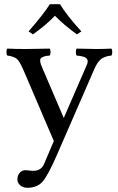

<svg xmlns="http://www.w3.org/2000/svg" viewBox="-20 -664 562 916"><path d="M63 189Q64 171.4 74.7 159.7Q85.4 147.9 103 147.9Q108.4 147.9 118.9 149.4Q129.4 150.9 139.2 150.9Q175.8 150.9 189.9 119.1L236.8 8.8L94.2 -324.2Q75.2 -369.6 61 -382.3Q46.9 -395 15.1 -398.9Q10.7 -403.3 10.7 -415.5Q10.7 -427.7 15.1 -432.1Q55.2 -430.2 101.1 -430.2Q142.6 -430.2 216.8 -432.1Q221.2 -427.7 221.2 -415.5Q221.2 -403.3 216.8 -398.9Q200.2 -397.9 190.2 -394.5Q180.2 -391.1 175.5 -386.7Q170.9 -382.3 171.6 -373.8Q172.4 -365.2 175 -357.2Q177.7 -349.1 184.1 -335L284.2 -101.1L394 -354Q397.9 -362.8 398.4 -369.6Q398.9 -376.5 395.8 -381.1Q392.6 -385.7 388.2 -388.9Q383.8 -392.1 376.2 -394Q368.7 -396 362.1 -397Q355.5 -397.9 346.2 -398.9Q341.8 -403.3 341.8 -415.5Q341.8 -427.7 346.2 -432.1Q407.7 -430.2 439.9 -430.2Q469.2 -430.2 511.2 -432.1Q515.6 -427.7 515.6 -415.5Q515.6 -403.3 511.2 -398.9Q478 -395.5 461.2 -381.3Q444.3 -367.2 430.2 -335L252 74.2Q208.5 173.8 182.9 202.9Q157.2 231.9 109.9 231.9Q89.4 231.9 75.7 219.5Q62 207 63 189ZM116.2 -514.2Q187.5 -595.7 217.8 -644H266.1Q300.3 -588.4 368.2 -514.2L347.2 -500Q286.1 -543.5 242.2 -588.9Q200.2 -544.9 137.2 -500Z"/></svg>

Font: Common Serif News
Style: Regular
Weight: 450
Designer: Philipp H. Poll, Khaled Hosny
Foundry: Stefan Peev, Context Ltd.
Version: Version 1.026